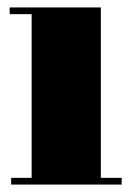

<svg xmlns="http://www.w3.org/2000/svg" viewBox="-20 -496 357 516"><path d="M6 -476H251V-18H307V0H10V-18H65V-458H6Z"/></svg>

Font: Abril Fatface
Style: Regular
Weight: 400
Designer: Veronika Burian, Jos Scaglione
Foundry: TypeTogether
Version: Version 1.001